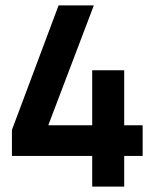

<svg xmlns="http://www.w3.org/2000/svg" viewBox="-20 -680 570 708"><path d="M320 8H438V-105H506V-218H438V-421H320V-218H158L326 -660H196L24 -201V-105H320Z"/></svg>

Font: TitilliumText22L
Style: 800 wt
Weight: 800
Designer: Campivisivi
Foundry: Campivisivi
Version: 1.000